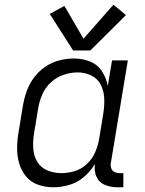

<svg xmlns="http://www.w3.org/2000/svg" viewBox="-20 -786 616 814"><path d="M206 8Q239 8 273.5 -2Q308 -12 336 -36Q364 -60 383 -91Q378 -63 388.5 -38Q399 -13 424 -2.5Q449 8 477 8H503V-52H487Q475 -52 465 -57Q455 -62 451.5 -73Q448 -84 450 -95L522 -530H455L437 -422Q431 -455 412.5 -483.5Q394 -512 362 -525Q330 -538 294 -538Q263 -538 231.5 -530Q200 -522 172 -503Q144 -484 124 -457Q104 -430 93 -399Q82 -368 77 -337L59 -227Q53 -194 52.5 -160Q52 -126 61 -94.5Q70 -63 90 -38.5Q110 -14 141 -3Q172 8 206 8ZM240 -52Q209 -52 181 -63.5Q153 -75 138 -100Q123 -125 121 -156Q119 -187 124 -218L142 -328Q147 -357 159.5 -386Q172 -415 196 -437Q220 -459 250 -469Q280 -479 309 -479Q341 -479 368 -465.5Q395 -452 408 -425Q421 -398 422 -367.5Q423 -337 418 -305L400 -195Q395 -167 383 -139.5Q371 -112 348 -90.5Q325 -69 296.5 -60.5Q268 -52 240 -52ZM290 -572H363L514 -722L461 -766L334 -622L253 -761L191 -727Z"/></svg>

Font: Iosevka Sparkle Light
Style: Italic
Weight: 300
Italic angle: -9°
Designer: Belleve Invis
Foundry: Belleve Invis
Version: Version 4.5.0; ttfautohint (v1.8.3)